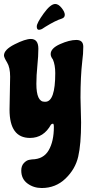

<svg xmlns="http://www.w3.org/2000/svg" viewBox="-20 -695 455 966"><path d="M28 -143 31 -309Q31 -356 15.5 -381Q0 -406 0 -416Q0 -445 53.5 -472Q107 -499 135 -499Q173 -499 173 -450Q173 -414 168 -364.5Q163 -315 163 -273Q163 -183 204 -183H208Q258 -183 258 -327Q258 -368 246 -396Q235 -410 235 -423Q235 -452 282 -473Q329 -494 364 -494Q399 -494 399 -460Q399 -424 394 -388Q385 -310 385 -204L388 -79Q388 30 373.5 93Q359 156 309.5 203.5Q260 251 190 251Q149 251 118 228Q87 205 87 163Q87 139 100.5 125Q114 111 128 109L141 107Q199 106 225 61Q251 16 251 -56Q251 -73 246 -73L237 -69Q200 -1 131 -1Q28 -1 28 -143ZM290 -601Q260 -592 208 -560L191 -549Q182 -545 176 -545Q165 -545 165 -562Q165 -579 199.5 -627Q234 -675 258 -675Q274 -675 290 -655Q306 -635 306 -620.5Q306 -606 290 -601Z"/></svg>

Font: Chicle
Style: Regular
Weight: 400
Designer: Angel Koziupa and Alejandro Paul
Foundry: Angel Koziupa and Alejandro Paul
Version: Version 1.000